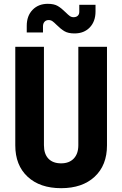

<svg xmlns="http://www.w3.org/2000/svg" viewBox="-20 -975 640 1005"><path d="M60 -214V-730H210V-215Q210 -169 233.5 -144.5Q257 -120 300 -120Q342 -120 366 -145Q390 -170 390 -215V-730H540V-214Q540 -110 475.5 -50Q411 10 300 10Q189 10 124.5 -50Q60 -110 60 -214ZM276 -845Q263 -858 254.5 -864Q246 -870 235 -870Q221 -870 213 -861Q205 -852 205 -837V-805H120V-840Q120 -892 150.5 -923.5Q181 -955 230 -955Q263 -955 282.5 -943.5Q302 -932 324 -910Q337 -897 345.5 -891Q354 -885 365 -885Q379 -885 387 -892.5Q395 -900 395 -913V-950H480V-915Q480 -863 450 -831.5Q420 -800 370 -800Q337 -800 317.5 -811.5Q298 -823 276 -845Z"/></svg>

Font: JetBrains Mono Extra Bold
Style: Regular
Weight: 800
Monospace: yes
Designer: Philipp Nurullin, Konstantin Bulenkov
Foundry: JetBrains
Version: 2.002